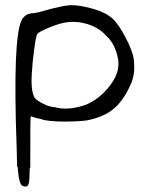

<svg xmlns="http://www.w3.org/2000/svg" viewBox="-20 -478 570 727"><path d="M300.8 -389.6Q266.6 -398.4 232.4 -393.6Q208 -390.6 167 -374Q126 -357.4 121.1 -348.6Q116.2 -342.8 109.4 -291Q102.5 -239.3 100.6 -202.1Q95.7 -130.9 112.3 -106.4Q122.1 -95.7 145 -84.5Q168 -73.2 186.5 -72.3Q239.3 -57.6 306.6 -82Q352.5 -101.6 387.7 -143.1Q422.9 -184.6 427.7 -222.7Q431.6 -250 418.9 -285.6Q406.2 -321.3 383.8 -340.8Q352.5 -377 300.8 -389.6ZM92.8 157.2Q91.8 210 88.9 215.8Q85 235.4 63.5 224.6Q53.7 218.8 48.8 175.8Q47.9 167 46.9 153.3H44.9Q43.9 120.1 43 78.1Q28.3 -326.2 60.5 -398.4Q71.3 -423.8 99.6 -427.7Q118.2 -427.7 171.9 -444.3Q225.6 -457 233.4 -457Q263.7 -461.9 315.4 -449.2Q367.2 -436.5 392.6 -418Q418 -402.3 444.8 -355.5Q471.7 -308.6 482.4 -272.5Q488.3 -255.9 488.3 -219.7Q488.3 -194.3 478.5 -167Q453.1 -105.5 417 -71.8Q380.9 -38.1 319.3 -24.4Q301.8 -18.6 228.5 -17.6Q159.2 -17.6 134.8 -27.3Q127.9 -28.3 118.7 -30.8Q109.4 -33.2 104.5 -35.2Q99.6 -37.1 98.6 -37.1Q95.7 -38.1 95.7 -34.2Q94.7 -25.4 94.7 119.1V157.2Z"/></svg>

Font: JasonHandwriting2
Style: Regular
Weight: 400
Version: Version 1.05.10